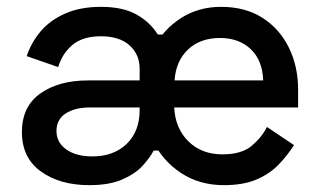

<svg xmlns="http://www.w3.org/2000/svg" viewBox="-20 -527 939 561"><path d="M634 14Q563 14 509 -21.5Q455 -57 425.5 -117Q396 -177 396 -250Q396 -323 425.5 -381Q455 -439 507 -473Q559 -507 626 -507Q696 -507 746 -475.5Q796 -444 823.5 -389Q851 -334 851 -265V-213H489Q492 -152 530.5 -114Q569 -76 630 -76Q686 -76 715.5 -101Q745 -126 760 -156L839 -103Q820 -73 794 -46Q768 -19 729.5 -2.5Q691 14 634 14ZM250 -70Q312 -70 350 -106.5Q388 -143 388 -205V-213H243Q199 -213 172 -195.5Q145 -178 145 -144Q145 -111 173.5 -90.5Q202 -70 250 -70ZM241 14Q155 14 99.5 -26Q44 -66 44 -141Q44 -216 98 -254Q152 -292 237 -292H388V-326Q388 -368 358.5 -394.5Q329 -421 275 -421Q222 -421 192 -396Q162 -371 150 -331L58 -363Q71 -402 98 -434.5Q125 -467 169.5 -487Q214 -507 275 -507Q339 -507 379 -484.5Q419 -462 441 -426H467L445 -258L456 -87H429Q418 -66 396.5 -42.5Q375 -19 337 -2.5Q299 14 241 14ZM490 -292H749Q747 -351 712.5 -383.5Q678 -416 623 -416Q565 -416 529.5 -382.5Q494 -349 490 -292Z"/></svg>

Font: Space Grotesk Medium
Style: Regular
Weight: 500
Designer: Florian Karsten
Foundry: Florian Karsten
Version: Version 2.000